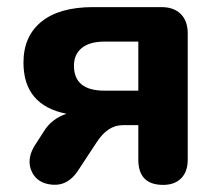

<svg xmlns="http://www.w3.org/2000/svg" viewBox="-20 -511 614 540"><path d="M439 9Q369 9 369 -62V-159H325Q283 -159 252 -111L198 -29Q170 12 127.5 8.5Q85 5 69.5 -28Q54 -61 76 -99L103 -141Q125 -177 167 -191Q46 -215 46 -335Q46 -409 96.5 -450Q147 -491 242 -491H434Q469 -491 488.5 -471.5Q508 -452 508 -417V-62Q508 -28 489.5 -9.5Q471 9 439 9ZM274 -256H369V-394H274Q232 -394 210 -376Q188 -358 188 -326Q188 -256 274 -256Z"/></svg>

Font: Nunito ExtraBold
Style: Regular
Weight: 800
Designer: Vernon Adams
Foundry: Vernon Adams
Version: Version 3.602